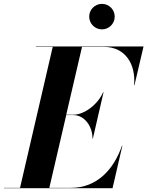

<svg xmlns="http://www.w3.org/2000/svg" viewBox="-68 -996 779 1016"><path d="M404 -908C404 -871 434.5 -840.5 471.5 -840.5C509 -840.5 539 -871 539 -908C539 -945.5 509 -975.5 471.5 -975.5C434.5 -975.5 404 -945.5 404 -908ZM320.5 -387C377.5 -387 421.5 -330 421.5 -263H423.5L480 -508H478C448 -441 377.5 -389 320.5 -389H282.5L366 -748H481.5C598.5 -748 651.5 -652 641.5 -545H643.5L691.5 -750H121.5V-748H211L38 -2H-47.5V0H527.5L579.5 -225H577.5C533.5 -98 444.5 -2 307.5 -2H193L282.5 -387Z"/></svg>

Font: Bodoni* 96pt
Style: Bold Italic
Weight: 700
Italic angle: -13°
Version: Version 2.3